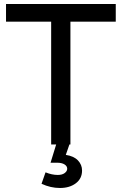

<svg xmlns="http://www.w3.org/2000/svg" viewBox="-20 -720 607 957"><path d="M326 0 308 52Q348 58 368.5 79.5Q389 101 389 130Q389 170 358 193.5Q327 217 279 217Q232 217 187 196L207 139Q239 152 268 152Q290 152 302.5 142.5Q315 133 315 121Q315 108 301.5 99.5Q288 91 264 91H232L260 0H235V-612H10V-700H557V-612H331V0Z"/></svg>

Font: Montserrat
Style: Regular
Weight: 400
Designer: Julieta Ulanovsky
Foundry: Julieta Ulanovsky
Version: Version 6.001